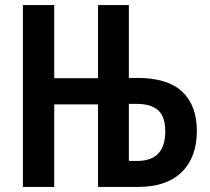

<svg xmlns="http://www.w3.org/2000/svg" viewBox="-20 -734 825 754"><path d="M70 0V-714H193V-427H365V-714H486V-428H520Q638 -428 695.5 -374Q753 -320 753 -220Q753 -116 693.5 -58Q634 0 523 0H365V-324H193V0ZM486 -102H519Q629 -102 629 -218Q629 -276 601 -301Q573 -326 517 -326H486Z"/></svg>

Font: Noto Sans Disp Cond SemBd
Style: Regular
Weight: 600
Width: 3
Designer: Monotype Design Team
Foundry: Monotype Imaging Inc.
Version: Version 2.000;GOOG;noto-source:20170915:90ef993387c0; ttfaut